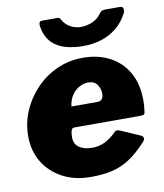

<svg xmlns="http://www.w3.org/2000/svg" viewBox="-84 -811 758 889"><g transform="rotate(-10 295.0 -366.0)"><path d="M272 10Q197 10 140 -20Q83 -50 50.5 -103Q18 -156 18 -226Q18 -288 42 -344Q66 -400 108.5 -444.5Q151 -489 207.5 -514.5Q264 -540 330 -540Q402 -540 456.5 -511Q511 -482 541.5 -428Q572 -374 572 -298Q572 -285 571 -271Q570 -257 568 -243Q567 -234 562 -231.5Q557 -229 544 -229H235Q223 -229 220 -214Q217 -199 217 -187Q217 -153 241 -137.5Q265 -122 302 -122Q331 -122 358 -134Q385 -146 416 -176Q422 -182 428.5 -181.5Q435 -181 444 -177L529 -140Q555 -129 537 -108Q493 -60 453 -34.5Q413 -9 369.5 0.5Q326 10 272 10ZM365 -327Q375 -327 382.5 -335.5Q390 -344 390 -362Q390 -382 377.5 -402.5Q365 -423 333 -423Q313 -423 292.5 -412Q272 -401 257.5 -379.5Q243 -358 239 -327ZM541 -742Q552 -742 555 -732Q558 -722 553 -711Q532 -670 499 -643.5Q466 -617 426 -605Q386 -593 344 -593Q299 -593 260 -603.5Q221 -614 195 -641Q169 -668 160 -717Q159 -727 161 -734.5Q163 -742 176 -742H247Q256 -742 259.5 -735Q263 -728 270 -718Q279 -707 291.5 -698.5Q304 -690 318.5 -686Q333 -682 347 -682Q373 -682 400 -693Q427 -704 444 -729Q449 -737 456 -739.5Q463 -742 469 -742H541Z"/></g></svg>

Font: Libre Franklin Thin Black
Style: Italic
Weight: 900
Italic angle: -8°
Version: Version 2.000